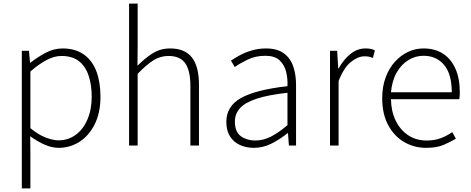

<svg xmlns="http://www.w3.org/2000/svg" viewBox="-20 -814 2634 1074"><path d="M102 240V-530H142L148 -463H150Q189 -494 235 -518.5Q281 -543 330 -543Q401 -543 448.5 -509.5Q496 -476 519 -415.5Q542 -355 542 -273Q542 -183 509.5 -118.5Q477 -54 424 -20.5Q371 13 308 13Q271 13 230.5 -4.5Q190 -22 149 -52L150 46V240ZM307 -29Q361 -29 403 -59.5Q445 -90 469 -145.5Q493 -201 493 -273Q493 -338 476 -390Q459 -442 422 -471.5Q385 -501 323 -501Q284 -501 241 -478.5Q198 -456 150 -414V-97Q195 -60 236 -44.5Q277 -29 307 -29Z M702 0V-794H750V-564L749 -446Q790 -488 833.5 -515.5Q877 -543 932 -543Q1014 -543 1053.5 -492.5Q1093 -442 1093 -340V0H1045V-334Q1045 -418 1016.5 -459.5Q988 -501 923 -501Q876 -501 837 -476Q798 -451 750 -401V0Z M1400 13Q1358 13 1323 -2.5Q1288 -18 1267 -50.5Q1246 -83 1246 -132Q1246 -220 1328.5 -266Q1411 -312 1588 -332Q1590 -374 1580.5 -412.5Q1571 -451 1544 -476.5Q1517 -502 1464 -502Q1409 -502 1365 -480.5Q1321 -459 1293 -439L1272 -475Q1291 -488 1320 -504Q1349 -520 1387 -531.5Q1425 -543 1468 -543Q1531 -543 1568 -515.5Q1605 -488 1620.5 -442Q1636 -396 1636 -340V0H1596L1591 -69H1588Q1548 -36 1500 -11.5Q1452 13 1400 13ZM1407 -28Q1453 -28 1496 -50Q1539 -72 1588 -114V-295Q1479 -283 1414.5 -261.5Q1350 -240 1322 -208.5Q1294 -177 1294 -134Q1294 -76 1327.5 -52Q1361 -28 1407 -28Z M1826 0V-530H1866L1872 -431H1874Q1901 -480 1939.5 -511.5Q1978 -543 2024 -543Q2039 -543 2051.5 -541Q2064 -539 2077 -532L2066 -490Q2053 -495 2043.5 -497Q2034 -499 2018 -499Q1983 -499 1943.5 -468Q1904 -437 1874 -361V0Z M2363 13Q2296 13 2240 -20Q2184 -53 2151 -115Q2118 -177 2118 -264Q2118 -329 2137 -380.5Q2156 -432 2189 -468.5Q2222 -505 2263 -524Q2304 -543 2349 -543Q2412 -543 2457 -514.5Q2502 -486 2527 -431Q2552 -376 2552 -298Q2552 -289 2551.5 -279.5Q2551 -270 2549 -259H2167Q2168 -192 2193 -140Q2218 -88 2262.5 -58Q2307 -28 2367 -28Q2411 -28 2445.5 -41Q2480 -54 2510 -75L2530 -38Q2498 -19 2460 -3Q2422 13 2363 13ZM2167 -298H2507Q2507 -400 2464 -451Q2421 -502 2349 -502Q2304 -502 2264.5 -478Q2225 -454 2199 -408.5Q2173 -363 2167 -298Z"/></svg>

Font: Noto Sans KR Thin ExtraLight
Style: Regular
Weight: 250
Version: Version 2.004-H2;hotconv 1.0.118;makeotfexe 2.5.65603